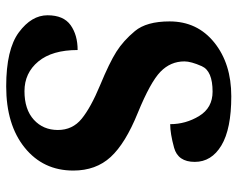

<svg xmlns="http://www.w3.org/2000/svg" viewBox="-94 -670 774 626"><g transform="rotate(90 293.0 -357.0)"><path d="M143.1 -223.1Q143.1 -140.1 180.4 -95Q217.8 -49.8 277.3 -49.8Q336.9 -49.8 370.4 -80.3Q403.8 -110.8 403.8 -158.7Q403.8 -206.5 367.2 -236.3Q330.6 -266.1 257.8 -296.4Q184.6 -326.7 148.7 -349.4Q112.8 -372.1 81.3 -409.9Q49.8 -447.8 49.8 -522.9Q49.8 -613.3 118.7 -668.7Q187.5 -724.1 293.9 -724.1Q400.4 -724.1 454.1 -691.9Q507.8 -659.7 507.8 -605Q507.8 -550.3 461.7 -537.6Q415.5 -524.9 384.8 -524.9Q384.8 -575.7 358.2 -619.4Q331.5 -663.1 278.8 -663.1Q211.4 -663.1 195.8 -627.9Q180.2 -592.8 180.2 -571.3Q180.2 -525.9 213.9 -493.2Q247.6 -460.4 347.7 -419.4Q447.8 -378.9 491.9 -330.8Q536.1 -282.7 536.1 -209Q536.1 -110.8 461.4 -50.5Q386.7 9.8 261.7 9.8Q141.1 9.8 85.4 -31.5Q29.8 -72.8 29.8 -125Q29.8 -177.2 62 -200.2Q94.2 -223.1 143.1 -223.1Z"/></g></svg>

Font: DroidSerif-Bold
Style: Bold
Weight: 700
Foundry: Ascender Corporation
Version: Version 1.00 build 112